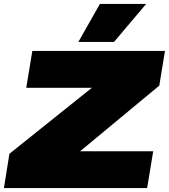

<svg xmlns="http://www.w3.org/2000/svg" viewBox="-36 -960 862 980"><path d="M-16 0 12 -175 433 -512H98L129 -700H806L777 -523L373 -188H746L715 0ZM364 -746 474 -940H710L546 -746Z"/></svg>

Font: Georama Extended Black
Style: Italic
Weight: 900
Width: 7
Italic angle: -9°
Designer: Jean-Baptiste Levee
Foundry: Production Type
Version: Version 1.000